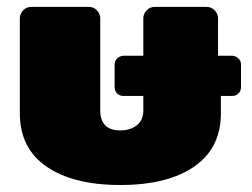

<svg xmlns="http://www.w3.org/2000/svg" viewBox="-20 -520 732 557"><path d="M37.5 -191.7V-466.7Q37.5 -480 47.1 -490Q56.7 -500 70.8 -500H237.5Q251.7 -500 261.2 -490Q270.8 -480 270.8 -466.7V-200Q270.8 -141.7 329.2 -141.7Q358.3 -141.7 377.1 -156.7Q395.8 -171.7 395.8 -200V-241.7H337.5Q326.7 -241.7 319.6 -249.2Q312.5 -256.7 312.5 -266.7V-333.3Q312.5 -343.3 320 -350.4Q327.5 -357.5 337.5 -358.3H395.8V-466.7Q395.8 -480 405.4 -490Q415 -500 429.2 -500H579.2Q593.3 -500 602.9 -490Q612.5 -480 612.5 -466.7V-358.3H654.2Q664.2 -357.5 671.7 -350.4Q679.2 -343.3 679.2 -333.3V-266.7Q679.2 -256.7 672.1 -249.2Q665 -241.7 654.2 -241.7H620.8V-191.7Q620.8 -90 543.3 -36.7Q465.8 16.7 329.2 16.7Q192.5 16.7 115 -36.7Q37.5 -90 37.5 -191.7Z"/></svg>

Font: BoonTook Mon
Style: Regular
Weight: 400
Designer: Sungsit Sawaiwan
Foundry: FontUni
Version: Version 3.0